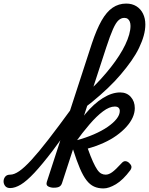

<svg xmlns="http://www.w3.org/2000/svg" viewBox="-216 -1035 833 1074"><path d="M-159 17Q-178 17 -187 5.5Q-196 -6 -196 -20.5Q-196 -35 -187 -46.5Q-178 -58 -159 -58Q-137 -58 -108.5 -77.5Q-80 -97 -40 -140.5Q0 -184 55 -255Q110 -326 185 -429Q197 -445 210.5 -442Q224 -439 229.5 -425Q235 -411 223 -394Q141 -274 80.5 -194.5Q20 -115 -23.5 -68.5Q-67 -22 -99.5 -2.5Q-132 17 -159 17ZM84 15Q68 15 54 8Q40 1 46 -18L298 -792Q324 -870 352 -919.5Q380 -969 414 -992Q448 -1015 490 -1015Q523 -1015 547 -1000Q571 -985 584 -958.5Q597 -932 597 -898Q597 -868 588 -835.5Q579 -803 562 -767.5Q545 -732 519 -695Q493 -658 460 -619Q427 -580 386.5 -541.5Q346 -503 299 -464.5Q252 -426 198 -389L218 -472Q254 -500 287 -531Q320 -562 349.5 -594.5Q379 -627 404.5 -659.5Q430 -692 450.5 -724Q471 -756 485 -785.5Q499 -815 506.5 -841.5Q514 -868 514 -890Q514 -904 510 -914Q506 -924 498.5 -929.5Q491 -935 479 -935Q462 -935 447 -921.5Q432 -908 416 -872Q400 -836 378 -769L131 -11Q127 2 117 8.5Q107 15 84 15ZM363 19Q333 19 310 8.5Q287 -2 268 -26.5Q249 -51 231 -93Q213 -135 193 -198H188L208 -249Q264 -264 309 -283.5Q354 -303 386.5 -325.5Q419 -348 436.5 -370.5Q454 -393 454 -414Q454 -426 447 -432.5Q440 -439 426 -439Q396 -439 360 -412Q324 -385 284.5 -339Q245 -293 204 -236L179 -266Q215 -342 262 -398.5Q309 -455 359.5 -486.5Q410 -518 456 -518Q493 -518 515.5 -493Q538 -468 538 -430Q538 -404 526 -377.5Q514 -351 491 -325.5Q468 -300 436 -277Q404 -254 363 -235.5Q322 -217 275 -204Q291 -159 304 -130.5Q317 -102 328 -86Q339 -70 350.5 -64Q362 -58 375 -58Q392 -58 411 -71.5Q430 -85 463 -121Q474 -134 485 -133.5Q496 -133 506 -124Q517 -114 519 -104.5Q521 -95 513 -83Q472 -28 432.5 -4.5Q393 19 363 19Z"/></svg>

Font: Playwrite CA
Style: Regular
Weight: 400
Designer: Veronika Burian, José Scaglione
Foundry: TypeTogether
Version: Version 1.002